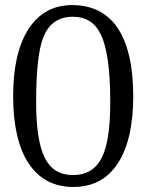

<svg xmlns="http://www.w3.org/2000/svg" viewBox="-20 -728 562 755"><path d="M156.2 -107.4Q189.5 -39.6 266.6 -39.6Q326.2 -39.6 359.4 -77.1Q390.1 -111.3 402.3 -178.7Q413.6 -235.8 413.6 -325.7Q413.6 -513.7 377.4 -590.3Q344.7 -662.1 266.6 -662.1Q182.1 -662.1 150.4 -581.5Q122.1 -509.8 122.1 -327.6Q122.1 -174.8 156.2 -107.4ZM438.5 -624Q503.9 -532.2 503.9 -347.7Q503.9 -267.1 489.3 -200.2Q468.3 -108.9 421.4 -57.1Q363.8 7.3 268.6 7.3Q154.8 7.3 92.8 -85Q31.7 -177.7 31.7 -350.6Q31.7 -520 92.3 -614.3Q153.8 -708 263.7 -708Q377 -708 438.5 -624Z"/></svg>

Font: inglobal
Style: Regular
Weight: 400
Designer: Andrey Kochetov, Denis Davydov, Evgeny Yurtaev
Foundry: inglobal
Version: Version 1.00 September 25, 2014, initial release